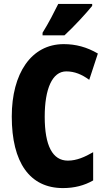

<svg xmlns="http://www.w3.org/2000/svg" viewBox="-20 -949 543 979"><path d="M450 -919V-929H277C255 -885 230 -835 197 -782V-769H309C358 -814 422 -884 450 -919ZM318 -585C361 -585 398 -569 435 -542L479 -676C423 -709 366 -724 305 -724C139 -724 40 -574 40 -355C40 -120 132 10 301 10C359 10 410 -3 455 -29V-173C413 -149 372 -130 326 -130C248 -130 208 -206 208 -354C208 -495 246 -585 318 -585Z"/></svg>

Font: Noto Sans Bengali ExtraCondensed ExtraBold
Style: Regular
Weight: 800
Width: 2
Designer: Joana Ranito - Universal Thirst; Jelle Bosma - Monotype Design Team
Foundry: Universal Thirst ehf.
Version: Version 3.000